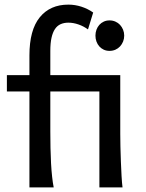

<svg xmlns="http://www.w3.org/2000/svg" viewBox="-20 -811 633 831"><path d="M393.1 -656.7Q393.1 -670.4 397.5 -682.4Q401.9 -694.3 409.9 -703.4Q418 -712.4 429.2 -717.5Q440.4 -722.7 454.1 -722.7Q467.8 -722.7 479.5 -717.5Q491.2 -712.4 499.5 -703.4Q507.8 -694.3 512.7 -682.4Q517.6 -670.4 517.6 -656.7Q517.6 -643.1 512.7 -631.1Q507.8 -619.1 499.5 -610.1Q491.2 -601.1 479.5 -595.9Q467.8 -590.8 454.1 -590.8Q440.4 -590.8 429.2 -595.9Q418 -601.1 409.9 -610.1Q401.9 -619.1 397.5 -631.1Q393.1 -643.1 393.1 -656.7ZM107.4 -485.8V-571.3Q107.4 -681.2 152.1 -736.1Q196.8 -791 275.9 -791Q304.7 -791 332.5 -782Q360.4 -772.9 383.3 -756.8L360.8 -683.6Q342.3 -697.3 319.8 -705.1Q297.4 -712.9 275.9 -712.9Q256.8 -712.9 242.2 -706.3Q227.5 -699.7 217.8 -685.1Q208 -670.4 202.9 -647.2Q197.8 -624 197.8 -590.8V-485.8H500.5V-231.9Q500.5 -208.5 501.2 -176.5Q502 -144.5 503.2 -111.8Q504.4 -79.1 506.1 -49.3Q507.8 -19.5 510.3 0H410.2V-415H197.8V-241.7Q197.8 -206.1 198.5 -171.1Q199.2 -136.2 200.9 -104.5Q202.6 -72.8 205.6 -45.9Q208.5 -19 212.4 0H107.4V-415H9.8V-485.8Z"/></svg>

Font: Andika Am
Style: Regular
Weight: 400
Designer: Victor Gaultney, Annie Olsen, Julie Remington, Don Collingsworth, Eric Hays, Becca Hirsbrunner
Foundry: SIL International
Version: Version 5.000